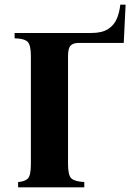

<svg xmlns="http://www.w3.org/2000/svg" viewBox="-20 -807 594 827"><path d="M498 -787H521L513 -622H317Q296 -622 284.5 -611Q273 -600 273 -565V-100Q273 -51 288 -38Q303 -25 343 -23V0H58V-23Q87 -25 100 -38Q113 -51 113 -100V-565Q113 -614 98.5 -627.5Q84 -641 43 -642V-665H374Q419 -665 445 -681.5Q471 -698 483 -726Q495 -754 498 -787Z"/></svg>

Font: Bona Nova SC
Style: Bold
Weight: 700
Designer: Mateusz Machalski
Foundry: Capitalics
Version: Version 4.001; ttfautohint (v1.8.4.7-5d5b)